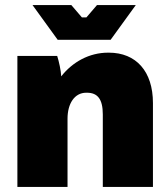

<svg xmlns="http://www.w3.org/2000/svg" viewBox="-20 -742 667 762"><path d="M209 -584H419L519 -722H365L323 -673H305L263 -722H109ZM49 0H248V-271C248 -331 276 -374 322 -374H325C367 -374 388 -349 388 -288V0H587V-333C587 -459 520 -533 412 -533H409C334 -533 268 -496 223 -439C222 -462 214 -498 207 -520H49Z"/></svg>

Font: Fixel Text Black
Style: Regular
Weight: 900
Width: 4
Designer: AlfaBravo + MacPaw
Foundry: Kyrylo Tkachov, Marchela Mozhyna, Serhii Makarenko, Maria Weinstein, Zakhar Kryvoshyya
Version: Version 1.211